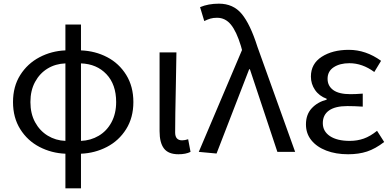

<svg xmlns="http://www.w3.org/2000/svg" viewBox="-20 -829 2140 1048"><path d="M708 -272Q708 -187 668.5 -124Q629 -61 563.5 -27Q498 7 422 10V199H337V10Q261 7 195.5 -27Q130 -61 90.5 -124Q51 -187 51 -272Q51 -357 90.5 -419.5Q130 -482 195.5 -516.5Q261 -551 337 -554V-695H422V-554Q500 -551 565 -517Q630 -483 669 -420Q708 -357 708 -272ZM146 -272Q146 -209 171.5 -162Q197 -115 240.5 -88.5Q284 -62 337 -60V-483Q283 -481 240 -455Q197 -429 171.5 -382Q146 -335 146 -272ZM614 -272Q614 -368 561 -424Q508 -480 422 -483V-60Q475 -62 519 -88Q563 -114 588.5 -161.5Q614 -209 614 -272Z M851 -113V-543H943L940 -371Q936 -185 936 -106Q936 -63 974 -63Q989 -63 1007 -69L1020 0Q994 13 954 13Q899 13 875 -18.5Q851 -50 851 -113Z M1301 -556 1295 -578Q1271 -657 1240.5 -694.5Q1210 -732 1165 -732Q1144 -732 1128.5 -727.5Q1113 -723 1095 -714L1072 -790Q1117 -809 1175 -809Q1253 -809 1299.5 -753Q1346 -697 1385 -574L1591 0H1494L1344 -451H1340L1162 9L1065 0Z M1650 -150Q1650 -204 1681.5 -238Q1713 -272 1763 -285V-290Q1722 -305 1699.5 -338Q1677 -371 1677 -411Q1677 -481 1736 -519Q1795 -557 1884 -557Q1977 -557 2060 -497L2023 -436Q1958 -484 1887 -484Q1835 -484 1801.5 -462Q1768 -440 1768 -399Q1768 -360 1799 -337.5Q1830 -315 1893 -315Q1921 -315 1960 -318V-247Q1914 -250 1876 -250Q1810 -250 1776 -226Q1742 -202 1742 -157Q1742 -112 1781 -86Q1820 -60 1889 -60Q1930 -60 1965.5 -72.5Q2001 -85 2038 -115L2077 -54Q2029 -17 1983.5 -2Q1938 13 1880 13Q1813 13 1761 -7Q1709 -27 1679.5 -63.5Q1650 -100 1650 -150Z"/></svg>

Font: Noto Sans SC
Style: Regular
Weight: 400
Designer: Ryoko NISHIZUKA ____ (kana & ideographs); Paul D. Hunt (Latin, Greek & Cyrillic); Wenlong ZHANG ___ (bopomofo); Sandoll 
Foundry: Adobe Systems Incorporated
Version: Version 1.004